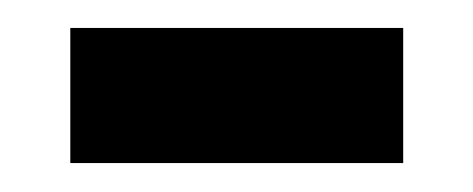

<svg xmlns="http://www.w3.org/2000/svg" viewBox="-20 -304 335 136"><path d="M265.6 -188.5H29.8V-284.2H265.6Z"/></svg>

Font: Annapurna SIL
Style: Bold
Weight: 700
Designer: Peter Martin, Annie Olsen
Foundry: SIL International
Version: Version 2.000